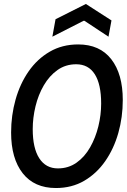

<svg xmlns="http://www.w3.org/2000/svg" viewBox="-20 -936 640 968"><path d="M262 12Q153 12 94.5 -62.5Q36 -137 36 -268Q36 -354 58.5 -434Q81 -514 124.5 -576.5Q168 -639 231 -675.5Q294 -712 374 -712Q483 -712 541 -637.5Q599 -563 599 -432Q599 -345 576.5 -265.5Q554 -186 510.5 -123.5Q467 -61 404.5 -24.5Q342 12 262 12ZM272 -87Q325 -87 366 -116Q407 -145 434.5 -193.5Q462 -242 476 -299.5Q490 -357 490 -414Q490 -511 458 -561.5Q426 -612 364 -612Q311 -612 270 -583Q229 -554 201 -506Q173 -458 159 -400Q145 -342 145 -285Q145 -189 178 -138Q211 -87 272 -87ZM244 -751 260 -839 413 -916 542 -833 527 -751 406 -831H401Z"/></svg>

Font: DM Mono Medium
Style: Italic
Weight: 500
Italic angle: -10°
Designer: Colophon Foundry
Foundry: Colophon Foundry
Version: Version 1.000; ttfautohint (v1.8.2.53-6de2)